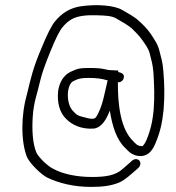

<svg xmlns="http://www.w3.org/2000/svg" viewBox="-20 -646 690 754"><path d="M399.7 -331H402.7C401.7 -327.7 401 -324.3 400.6 -321C391.3 -283.3 383.9 -237.5 367.5 -205C363 -195.2 356.2 -180 346.9 -180C331.6 -177.9 319 -184.1 304.6 -187C285.7 -191.8 281 -194.4 268.8 -208C251.7 -223.3 243.7 -254.6 247.2 -288C250.8 -307 255.7 -321.5 269.4 -328C287.6 -337.5 299.7 -340 327.6 -340C356.9 -340 379 -337.4 399.7 -331ZM514.2 -21C508.9 -21 504 -19.3 499.7 -16L487.5 -5C479.4 2.3 470.6 10 461.1 18C432.7 43.8 392.2 49 340.9 49C281.3 49 225.7 37.5 187.3 16C168.9 7.5 130.9 -28.3 122.9 -47C108.1 -82 105.3 -133.9 108.4 -185C112 -245.8 125.7 -274.6 138.9 -333C144.9 -358.3 158.2 -396 178.7 -446C198.5 -494.7 214.1 -525.7 225.5 -539C236.2 -552.3 248 -562.7 260.7 -570C285 -584.7 323.9 -587.2 359.9 -586C393.2 -584.9 419.9 -584.6 439 -572C458.1 -561.3 481.1 -548 497.1 -535C511.6 -520.2 527.5 -505.5 539.2 -488C550.5 -471.3 563.5 -455.8 568.5 -434C572.7 -417 572.7 -417 576.9 -400C579.2 -390 581.1 -376.7 582.7 -360C585.2 -310.4 587.7 -271.8 583.5 -215C579.7 -178.2 575.7 -155.9 567 -128.5C560.7 -108.8 552.3 -83.5 539.5 -72C518.5 -72 513 -81.8 501.7 -93C454.1 -139.8 442.4 -232.7 442.9 -323C452.7 -321.6 463.3 -329.4 465.4 -338C471.2 -354.2 457.4 -360.1 446 -363H444C444.3 -365 444.5 -367 444.7 -369L405.9 -371C401.3 -371.7 396.7 -372.7 392.2 -374C374.1 -378.3 354.7 -379 331.2 -379C318.9 -379 308.7 -378.7 300.6 -378C282.7 -376.7 270.7 -369.8 255 -363C229.6 -349.3 214 -324.7 208.3 -289C203.2 -240.7 215.6 -202.3 239.8 -179C262.6 -155.4 300.5 -137.7 347.8 -141C380.7 -144.6 399.6 -181.1 411.2 -212C411.7 -210 411.9 -208.7 411.8 -208C421.5 -150.2 437.5 -96.7 472.7 -64C486.5 -50.2 491.5 -43 511.8 -36C554.1 -24.4 577.3 -49.5 590.8 -84C608 -124.8 616.7 -159.5 622.5 -215C627 -275.2 625.7 -314.7 621.5 -367C619 -402.9 612.7 -419.3 605.9 -447C599.3 -473.8 585.8 -491.1 572.7 -512C559.2 -531.3 542 -549.8 524.2 -565C508 -580.3 481.5 -594.1 461.5 -606C428.7 -626.2 358.3 -629.4 302.2 -622C254.9 -616.2 222.7 -594.1 195.9 -562C182.2 -545.3 164.5 -510.3 142.9 -457C109.5 -378.5 102.2 -343.5 85.9 -276C61.5 -190.9 62.2 -89.2 86 -29C98 -3.4 140.9 39.1 166.5 52C211.5 73.2 269.8 88 336.8 88C381.4 88 415 84.1 447.6 71C472 60 493 39.4 512.6 23L524.7 12C528.5 8 530.7 3.3 531.2 -2C532.3 -12.6 524.8 -21 514.2 -21Z"/></svg>

Font: Just Breathe
Style: Obl2
Weight: 400
Foundry: Cannot Into Space Fonts
Version: Version 0.72